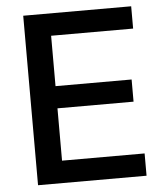

<svg xmlns="http://www.w3.org/2000/svg" viewBox="-52 -774 705 821"><g transform="rotate(-5 300.5 -364.0)"><path d="M78.1 0V-727.5H541.5V-631.8H189.5V-415.5H516.1V-320.3H189.5V-95.7H543.9V0Z"/></g></svg>

Font: Inter 17pt Medium
Style: Regular
Weight: 500
Version: Version 4.001;git-66647c0bb